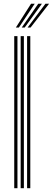

<svg xmlns="http://www.w3.org/2000/svg" viewBox="-20 -990 278 1010"><path d="M122.5 0V-800H139.4V0ZM54.9 0V-800H71.8V0ZM88.7 0V-800H105.6V0ZM63.3 -845 143.3 -970.2H162.6L79.2 -845ZM124.9 -845 218.9 -970.2H238.1L140.7 -845ZM94.2 -845 181.1 -970.2H200.4L109.8 -845Z"/></svg>

Font: Big Shoulders Inline Text SC Thin
Style: Regular
Weight: 100
Designer: Patric King
Foundry: XO Type Co
Version: Version 2.002